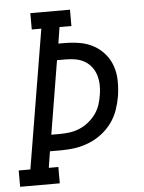

<svg xmlns="http://www.w3.org/2000/svg" viewBox="-62 -777 614 820"><g transform="rotate(-5 245.5 -367.5)"><path d="M-9 0V-70H41L140 -665H99V-735H269V-665H218L207 -595H234Q267 -595 299 -589.5Q331 -584 358 -569Q385 -554 405 -530.5Q425 -507 435 -477.5Q445 -448 445.5 -415Q446 -382 441 -349Q436 -320 426 -291Q416 -262 397.5 -236.5Q379 -211 353.5 -191.5Q328 -172 299 -160.5Q270 -149 240.5 -144.5Q211 -140 181 -140H131L120 -70H161V0ZM181 -210Q202 -210 223 -213Q244 -216 264.5 -224.5Q285 -233 303 -247.5Q321 -262 334 -280Q347 -298 354 -318.5Q361 -339 364 -360Q368 -381 367.5 -402.5Q367 -424 361.5 -443.5Q356 -463 344 -479.5Q332 -496 314.5 -506.5Q297 -517 276.5 -521Q256 -525 234 -525H195L143 -210Z"/></g></svg>

Font: Iosevka Slab Oblique
Style: Regular
Weight: 400
Italic angle: -9°
Monospace: yes
Designer: Belleve Invis
Foundry: Belleve Invis
Version: Version 11.1.1; ttfautohint (v1.8.3)